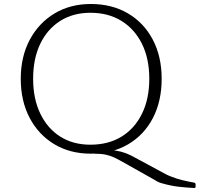

<svg xmlns="http://www.w3.org/2000/svg" viewBox="-20 -763 1000 962"><path d="M960 172Q960 179 953 179Q913 177 874 172.5Q835 168 790 155Q784 153 779 151.5Q774 150 769 147Q764 144 754 138L594 48Q571 35 552 26Q533 17 510 12Q487 7 451 7L501 -13Q537 -12 562 -8Q587 -4 610 4.5Q633 13 659 28L809 109Q816 113 824.5 116.5Q833 120 841 123Q866 133 895 140Q924 147 953 152Q960 154 960 161ZM435 7Q331 7 252 -40.5Q173 -88 128.5 -172.5Q84 -257 84 -368Q84 -479 129 -563.5Q174 -648 253 -695.5Q332 -743 435 -743Q541 -743 621 -696Q701 -649 745.5 -564.5Q790 -480 790 -368Q790 -256 746 -171.5Q702 -87 622 -40Q542 7 435 7ZM433 -38Q523 -38 589 -78.5Q655 -119 691.5 -193.5Q728 -268 728 -368Q728 -469 691.5 -543Q655 -617 589 -658Q523 -699 433 -699Q346 -699 281.5 -658Q217 -617 181.5 -543Q146 -469 146 -368Q146 -268 182 -193.5Q218 -119 282 -78.5Q346 -38 433 -38Z"/></svg>

Font: Hahmlet ExtraLight
Style: Regular
Weight: 250
Designer: Minjoo Ham & Mark Frömberg
Foundry: hypertype
Version: Version 1.002